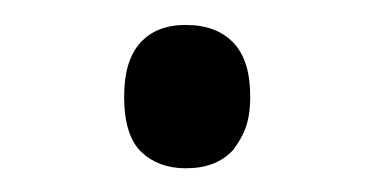

<svg xmlns="http://www.w3.org/2000/svg" viewBox="-20 -432 306 157"><path d="M81.5 -353C81.5 -331.5 86.4 -316.4 95.7 -307.6C105 -298.8 117.2 -294.4 131.8 -294.4C148.9 -294.4 161.1 -299.3 170.4 -309.1C179.2 -320.8 184.6 -331.5 184.6 -353C184.6 -372.6 180.2 -387.2 170.9 -397C161.6 -406.7 148.9 -411.6 131.8 -411.6C115.7 -411.6 103.5 -406.7 94.7 -397C85.9 -387.2 81.5 -372.6 81.5 -353Z"/></svg>

Font: Sahel Light
Style: Regular
Weight: 300
Foundry: Saber Rastikerdar (saber.rastikerdar@gmail.com)
Version: Version 3.4.0